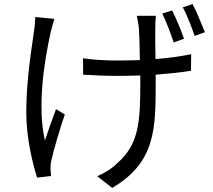

<svg xmlns="http://www.w3.org/2000/svg" viewBox="-20 -842 1040 936"><path d="M740 -765H647C650 -749 655 -728 657 -705C659 -680 661 -613 662 -549C623 -548 584 -547 546 -547C492 -547 429 -551 385 -558V-478C428 -475 499 -472 547 -472C585 -472 625 -473 664 -474C664 -463 664 -453 664 -444C664 -252 659 -139 551 -46C527 -21 486 4 454 17L527 74C739 -51 739 -214 739 -444C739 -453 739 -465 739 -478C803 -483 863 -489 911 -497L912 -578C862 -567 801 -559 738 -554C737 -617 736 -684 737 -706C737 -728 738 -748 740 -765ZM245 -750 152 -759C151 -741 150 -715 146 -692C135 -609 108 -456 108 -293C108 -168 141 -37 161 24L229 16C228 5 227 -8 226 -18C226 -29 227 -49 231 -63C242 -112 272 -215 296 -284L253 -310C234 -260 213 -199 199 -157C161 -321 195 -540 227 -685C232 -704 239 -732 245 -750ZM819 -791 771 -776C790 -738 812 -679 827 -635L877 -653C863 -693 838 -755 819 -791ZM919 -822 871 -806C892 -769 913 -712 929 -667L979 -685C963 -725 938 -785 919 -822Z"/></svg>

Font: Source Han Sans TC
Style: Regular
Weight: 400
Designer: Ryoko NISHIZUKA 西塚涼子 (kana, bopomofo & ideographs); Paul D. Hunt (Latin, Greek & Cyrillic); Sandoll Communications 산돌커뮤니
Foundry: Adobe
Version: Version 2.002;hotconv 1.0.116;makeotfexe 2.5.65601